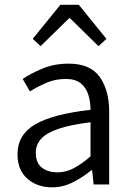

<svg xmlns="http://www.w3.org/2000/svg" viewBox="-20 -782 557 814"><path d="M200.7 12.2Q138.2 12.2 96.2 -24.2Q54.2 -60.5 54.2 -128.4Q54.2 -210.4 128.7 -254.4Q203.1 -298.3 363.8 -316.4Q363.8 -349.6 354.7 -379.4Q345.7 -409.2 323 -428.2Q300.3 -447.3 258.3 -447.3Q213.9 -447.3 175 -430.2Q136.2 -413.1 106.9 -394.5L76.2 -447.3Q109.4 -470.2 159.9 -491.2Q210.4 -512.2 271 -512.2Q362.3 -512.2 402.6 -456.1Q442.9 -399.9 442.9 -308.1V0H377L370.6 -60.5H367.7Q331.5 -30.8 289.3 -9.3Q247.1 12.2 200.7 12.2ZM222.2 -51.3Q259.8 -51.3 292.7 -68.8Q325.7 -86.4 363.8 -119.1V-263.7Q277.3 -252.9 226.6 -235.4Q175.8 -217.8 153.8 -192.9Q131.8 -168 131.8 -134.8Q131.8 -90.3 158.2 -70.8Q184.6 -51.3 222.2 -51.3ZM152.3 -586.4 118.7 -617.2 235.8 -761.7H314L431.2 -617.2L397.5 -586.4L276.9 -704.6H272.9Z"/></svg>

Font: Akatab
Style: Regular
Weight: 400
Designer: SIL Global
Foundry: SIL Global
Version: Version 4.100